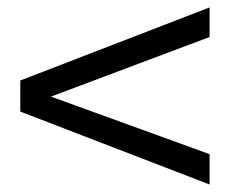

<svg xmlns="http://www.w3.org/2000/svg" viewBox="-20 -533 614 513"><path d="M540 -513.2V-434.1L116.2 -274.9L540 -121.1V-40L34.2 -234.9V-317.9Z"/></svg>

Font: Overused Grotesk
Style: Regular
Weight: 400
Version: Version 0.002